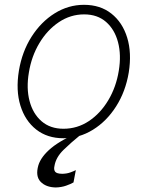

<svg xmlns="http://www.w3.org/2000/svg" viewBox="-20 -574 625 813"><path d="M248.6 11.4Q180.4 11.4 133.3 -25.6Q86.3 -62.5 66.4 -127Q46.5 -191.4 60 -274.5Q73.5 -355.5 113.6 -418.5Q153.8 -481.5 211.6 -517.6Q269.5 -553.6 335.6 -553.6Q404.5 -553.6 451.5 -516.5Q498.6 -479.4 518.5 -414.8Q538.4 -350.1 525.2 -267Q511.7 -186.4 471.6 -123.4Q431.5 -60.4 373.4 -24.5Q315.3 11.4 248.6 11.4ZM248.9 -28.8Q307.5 -28.8 356.5 -61.4Q405.5 -94.1 438.7 -149.9Q471.9 -205.6 483 -274.5Q494 -341.3 479.8 -395.2Q465.6 -449.2 429 -481.2Q392.4 -513.1 336.3 -513.1Q278.4 -513.1 229.2 -480.1Q180 -447.1 146.7 -391.3Q113.3 -335.6 102.3 -267Q90.9 -200.6 105.1 -146.5Q119.3 -92.3 156.1 -60.5Q192.8 -28.8 248.9 -28.8ZM216.3 219.8Q174.4 219.1 151.8 195.5Q129.3 171.9 142.4 126.1Q153.8 88.8 197.1 52.7Q240.4 16.7 333.1 -22.4L317.5 0Q282.3 28.4 249.5 60.2Q216.6 92 210.6 128.9Q207 143.8 213.2 152.7Q219.5 161.6 243.6 161.9Q262.4 161.6 277 156.4Q291.5 151.3 301.1 146.3L291.2 198.5Q279.5 205.3 259.9 212.2Q240.4 219.1 216.3 219.8Z"/></svg>

Font: Inter UI Extra Light
Style: Italic
Weight: 200
Italic angle: -9.39999°
Designer: Rasmus Andersson
Foundry: rsms
Version: 3.2;8d6f07862